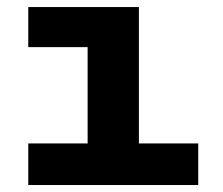

<svg xmlns="http://www.w3.org/2000/svg" viewBox="-20 -530 640 550"><path d="M61 0V-119.1H231V-395H61V-509.8H377.9V-119.1H547.9V0Z"/></svg>

Font: Office Code Pro D Bold
Style: Regular
Weight: 700
Designer: Nathan Rutzky & Paul D. Hunt
Foundry: Adobe Systems Incorporated
Version: Version 1.004;PS 001.004;hotconv 1.0.70;makeotf.lib2.5.58329